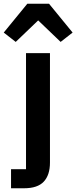

<svg xmlns="http://www.w3.org/2000/svg" viewBox="-65 -806 408 1026"><path d="M-6 98H74V-522H202V63Q202 129 169 164.5Q136 200 64 200H-6ZM197 -786 323 -632 259 -582 139 -697 19 -582 -45 -632 81 -786Z"/></svg>

Font: IBM Plex Sans SmBld
Style: Regular
Weight: 600
Designer: Mike Abbink, Paul van der Laan, Pieter van Rosmalen
Foundry: Bold Monday
Version: Version 3.005